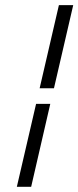

<svg xmlns="http://www.w3.org/2000/svg" viewBox="-20 -720 302 740"><path d="M262.2 -700.2 188 -379.9H132.8L207 -700.2ZM173.8 -319.8 100.1 0H44.9L119.1 -319.8Z"/></svg>

Font: Pfennig
Style: Italic
Weight: 500
Italic angle: -13°
Version: Version 20120410 ; ttfautohint (v0.8)